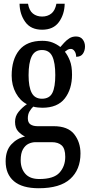

<svg xmlns="http://www.w3.org/2000/svg" viewBox="-20 -764 478 1021"><path d="M186 237Q98 237 54 199.5Q10 162 10 94Q10 36 40.5 3.5Q71 -29 113 -38Q94 -47 77 -65Q60 -83 60 -116Q60 -146 78.5 -169Q97 -192 123 -210Q87 -228 64.5 -269Q42 -310 42 -362Q42 -448 82.5 -497.5Q123 -547 205 -547Q236 -547 259 -538Q282 -529 301 -514Q309 -523 321 -536.5Q333 -550 348.5 -560Q364 -570 384 -570Q408 -570 420 -554Q432 -538 432 -517Q432 -495 421 -478.5Q410 -462 385 -462Q385 -480 376.5 -492Q368 -504 357 -504Q347 -504 339.5 -499.5Q332 -495 325 -489Q341 -469 352 -440.5Q363 -412 363 -367Q363 -290 324.5 -240.5Q286 -191 205 -191Q196 -191 181 -192.5Q166 -194 157 -197Q147 -188 137.5 -172.5Q128 -157 128 -135Q128 -112 142 -102.5Q156 -93 179 -93H265Q341 -93 374.5 -50.5Q408 -8 408 52Q408 138 353.5 187.5Q299 237 186 237ZM203 -239Q243 -239 258.5 -270Q274 -301 274 -365Q274 -431 258 -464.5Q242 -498 203 -498Q165 -498 148.5 -464Q132 -430 132 -364Q132 -302 148.5 -270.5Q165 -239 203 -239ZM189 188Q266 188 296.5 154Q327 120 327 70Q327 27 308.5 9.5Q290 -8 255 -8H169Q150 -8 132 0.5Q114 9 102 30Q90 51 90 88Q90 132 114.5 160Q139 188 189 188ZM204 -606Q144 -606 114.5 -647Q85 -688 84 -744H129Q135 -708 155 -692Q175 -676 204 -676Q233 -676 253 -692Q273 -708 280 -744H324Q323 -688 293.5 -647Q264 -606 204 -606Z"/></svg>

Font: Noto Serif Myanmar ExtraCondensed Medium
Style: Regular
Weight: 500
Width: 2
Designer: Ben Mitchell and the Monotype Design Team
Foundry: Monotype Imaging Inc.
Version: Version 2.106; ttfautohint (v1.8.4.7-5d5b)